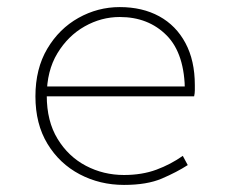

<svg xmlns="http://www.w3.org/2000/svg" viewBox="-20 -510 640 542"><path d="M330 12Q262 12 205 -18Q148 -48 114 -104Q80 -160 80 -238Q80 -316 113.5 -372.5Q147 -429 201.5 -459.5Q256 -490 318 -490Q382 -490 429.5 -464Q477 -438 503.5 -388.5Q530 -339 530 -270Q530 -263 530 -255Q530 -247 528 -238H90V-266H520L502 -250Q502 -358 450.5 -410Q399 -462 318 -462Q266 -462 219 -435.5Q172 -409 142 -359.5Q112 -310 112 -240Q112 -168 142.5 -118Q173 -68 222.5 -42Q272 -16 330 -16Q381 -16 421.5 -31Q462 -46 496 -70L510 -44Q479 -24 437 -6Q395 12 330 12Z"/></svg>

Font: Source Code Pro ExtraLight ExtraLight
Style: Regular
Weight: 250
Monospace: yes
Version: Version 1.018;hotconv 1.0.116;makeotfexe 2.5.65601